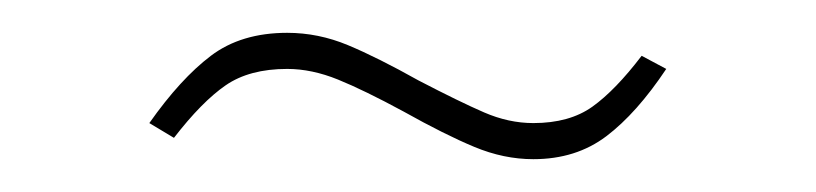

<svg xmlns="http://www.w3.org/2000/svg" viewBox="-20 -377 497 117"><path d="M226 -309Q202 -322 186 -328.5Q170 -335 155 -335Q132 -335 117.5 -325Q103 -315 86 -293L71 -302Q90 -329 108.5 -343Q127 -357 155 -357Q174 -357 192 -349.5Q210 -342 235 -328Q260 -315 275 -308.5Q290 -302 305 -302Q327 -302 341 -312Q355 -322 371 -343L386 -335Q368 -308 349.5 -294Q331 -280 305 -280Q287 -280 269 -287.5Q251 -295 226 -309Z"/></svg>

Font: Fira Sans Thin
Style: Regular
Weight: 100
Designer: bBox Type GmbH & Carrois Corporate GbR & Edenspiekermann AG
Foundry: bBox Type GmbH & Carrois Corporate GbR & Edenspiekermann AG
Version: Version 4.301